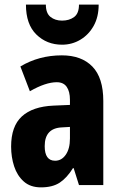

<svg xmlns="http://www.w3.org/2000/svg" viewBox="-20 -799 520 829"><path d="M247 -560Q332 -560 379 -511.5Q426 -463 426 -363V0H321L298 -73H295Q269 -31 238 -10.5Q207 10 157 10Q111 10 82.5 -15.5Q54 -41 41 -81Q28 -121 28 -166Q28 -254 74.5 -296.5Q121 -339 211 -343L282 -346V-368Q282 -404 268 -424Q254 -444 225 -444Q177 -444 109 -405L68 -512Q148 -560 247 -560ZM248 -249Q173 -246 173 -168Q173 -105 218 -105Q246 -105 264 -131Q282 -157 282 -201V-251ZM406 -779Q406 -726 384.5 -687.5Q363 -649 327 -627.5Q291 -606 248 -606Q182 -606 137 -650Q92 -694 92 -779H178Q178 -742 198 -726Q218 -710 248 -710Q279 -710 300 -725.5Q321 -741 321 -779Z"/></svg>

Font: Noto Sans Gujarati ExtraCondensed ExtraBold
Style: Regular
Weight: 800
Width: 2
Designer: Jelle Bosma - Monotype Design Team, Universal Thirst
Foundry: Monotype Imaging Inc.
Version: Version 2.106; ttfautohint (v1.8.4.7-5d5b)